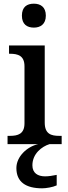

<svg xmlns="http://www.w3.org/2000/svg" viewBox="-20 -783 369 1043"><path d="M164 -633C199 -633 229 -651 229 -698C229 -746 199 -763 164 -763C127 -763 99 -746 99 -698C99 -651 127 -633 164 -633ZM21 0H187C126 14 69 68 69 130C69 206 121 240 209 240C230 240 267 234 288 224V167C264 172 243 175 225 175C185 175 156 157 156 115C156 52 207 13 249 0H315V-45H302C258 -45 223 -55 223 -117V-536H29V-491H34C77 -491 113 -481 113 -423V-113C113 -55 77 -45 34 -45H21Z"/></svg>

Font: Noto Serif Ethiopic Medium
Style: Regular
Weight: 500
Designer: Monotype Design Team
Foundry: Monotype Imaging Inc.
Version: Version 2.102